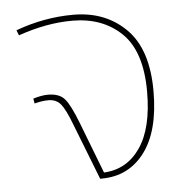

<svg xmlns="http://www.w3.org/2000/svg" viewBox="-45 -612 652 657"><g transform="rotate(-5 280.5 -283.5)"><path d="M230 -567Q340 -567 410.5 -497Q481 -427 481 -283Q481 -146 426 -73Q371 0 278 0H273L198 -192Q178 -245 162.5 -264Q147 -283 120 -283Q98 -283 72 -276L69 -293Q98 -302 120 -302Q159 -302 177.5 -280.5Q196 -259 221 -194L288 -20Q367 -24 413 -91Q459 -158 459 -283Q459 -421 394 -484Q329 -547 225 -547Q136 -547 39 -513L32 -531Q130 -567 230 -567Z"/></g></svg>

Font: FiraGO Thin
Style: Regular
Weight: 100
Designer: bBox Type
Foundry: bBox Type GmbH
Version: Version 1.001;PS 001.001;hotconv 1.0.88;makeotf.lib2.5.64775